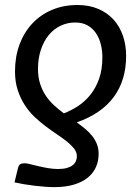

<svg xmlns="http://www.w3.org/2000/svg" viewBox="-20 -742 525 768"><path d="M51.5 -68Q54.5 -81 61 -85Q67.5 -89 79 -89Q85.5 -89 99.8 -85.5Q114 -82 132.8 -77.5Q151.5 -73 172.2 -69.5Q193 -66 212 -66Q233 -66 247.2 -70Q261.5 -74 270.5 -81Q279.5 -88 283.5 -97.2Q287.5 -106.5 287.5 -117Q287.5 -133 276.8 -147Q266 -161 248.8 -175Q231.5 -189 209.2 -203.8Q187 -218.5 163.8 -236Q140.5 -253.5 118.2 -274.5Q96 -295.5 78.8 -322.2Q61.5 -349 50.8 -382Q40 -415 40 -456.5Q40 -515 58 -563.8Q76 -612.5 109 -647.8Q142 -683 188 -702.5Q234 -722 290 -722Q337 -722 373.5 -706.2Q410 -690.5 434.5 -663.2Q459 -636 471.8 -598.8Q484.5 -561.5 484.5 -518.5Q484.5 -421 435 -354Q385.5 -287 287 -252.5Q305 -239.5 320.8 -226.5Q336.5 -213.5 348.5 -198.5Q360.5 -183.5 367.5 -165.8Q374.5 -148 374.5 -126.5Q374.5 -98.5 364 -74.2Q353.5 -50 331.8 -32Q310 -14 276.5 -3.8Q243 6.5 197 6.5Q181 6.5 160.5 5Q140 3.5 118.8 1Q97.5 -1.5 76.5 -5Q55.5 -8.5 38 -12.5ZM132 -466Q132 -433 140.5 -406.8Q149 -380.5 163.2 -359.2Q177.5 -338 196.2 -320.8Q215 -303.5 235.5 -288.5Q265 -300 292.8 -318.2Q320.5 -336.5 342 -363.5Q363.5 -390.5 376.5 -427.2Q389.5 -464 389.5 -513Q389.5 -540.5 383 -565.8Q376.5 -591 363.2 -610.2Q350 -629.5 329.5 -640.8Q309 -652 281 -652Q249.5 -652 222.2 -639Q195 -626 175 -601.8Q155 -577.5 143.5 -543Q132 -508.5 132 -466Z"/></svg>

Font: Lato Medium
Style: Italic
Weight: 500
Italic angle: -7°
Designer: Lukasz Dziedzic
Foundry: tyPoland Lukasz Dziedzic
Version: Version 2.006; 2014-01-15